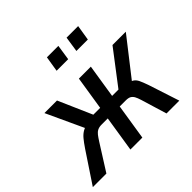

<svg xmlns="http://www.w3.org/2000/svg" viewBox="-200 -899 1091 1091"><g transform="rotate(-45 345.5 -353.0)"><path d="M-33 0 90 -185Q111 -216 126.5 -234.5Q142 -253 160.5 -263.5Q179 -274 209 -278L182 -250L70 -492H171L260 -289H315L347 -492H443L411 -289H462L617 -492H724L535 -250L521 -279Q546 -273 559 -264.5Q572 -256 580.5 -238.5Q589 -221 601 -187L662 0H559L512 -155Q505 -178 498 -190.5Q491 -203 480 -209.5Q469 -216 447 -216H399L365 0H269L303 -216H253Q234 -216 221 -209.5Q208 -203 198 -190Q188 -177 174 -155L76 0ZM448 -613 462 -706H555L540 -613ZM289 -613 304 -706H396L382 -613Z"/></g></svg>

Font: Nunito Sans 10pt Condensed SemiBold
Style: Italic
Weight: 600
Width: 3
Italic angle: -9°
Designer: Vernon Adams
Foundry: Vernon Adams
Version: Version 3.101;gftools[0.9.27]